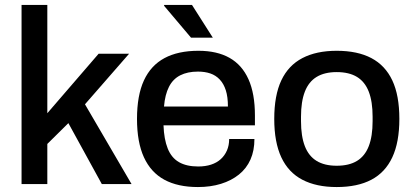

<svg xmlns="http://www.w3.org/2000/svg" viewBox="-20 -743 1671 775"><path d="M67 0V-723H171V-286L378 -526H501L323 -322L511 0H391L256 -246L171 -162V0Z M779 12Q698 12 643.5 -17.5Q589 -47 561 -108Q533 -169 533 -263Q533 -358 561 -418.5Q589 -479 644 -508.5Q699 -538 781 -538Q856 -538 906.5 -509.5Q957 -481 983 -423Q1009 -365 1009 -277V-237H640Q642 -181 657 -143.5Q672 -106 702.5 -88.5Q733 -71 780 -71Q809 -71 832 -78.5Q855 -86 871 -100.5Q887 -115 896 -135.5Q905 -156 905 -182H1007Q1007 -135 991 -99Q975 -63 944.5 -38.5Q914 -14 872 -1Q830 12 779 12ZM642 -313H900Q900 -352 891.5 -378.5Q883 -405 867 -422Q851 -439 829 -446.5Q807 -454 779 -454Q737 -454 707.5 -439Q678 -424 662 -392.5Q646 -361 642 -313ZM839 -591H751L642 -720L643 -723H755Z M1339 12Q1257 12 1200.5 -17.5Q1144 -47 1115.5 -108Q1087 -169 1087 -263Q1087 -358 1115.5 -418.5Q1144 -479 1200.5 -508.5Q1257 -538 1339 -538Q1423 -538 1479 -508.5Q1535 -479 1563.5 -418.5Q1592 -358 1592 -263Q1592 -169 1563.5 -108Q1535 -47 1479 -17.5Q1423 12 1339 12ZM1339 -74Q1389 -74 1421 -93.5Q1453 -113 1468.5 -153Q1484 -193 1484 -254V-272Q1484 -333 1468.5 -373Q1453 -413 1421 -432.5Q1389 -452 1339 -452Q1290 -452 1258 -432.5Q1226 -413 1210.5 -373Q1195 -333 1195 -272V-254Q1195 -193 1210.5 -153Q1226 -113 1258 -93.5Q1290 -74 1339 -74Z"/></svg>

Font: Archivo SemiBold Medium
Style: Regular
Weight: 500
Version: Version 2.001